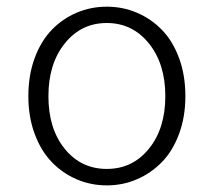

<svg xmlns="http://www.w3.org/2000/svg" viewBox="-20 -542 640 575"><path d="M64.9 -253.9Q64.9 -316.4 83.7 -367.7Q102.5 -418.9 134.8 -452.4Q167 -485.8 209.5 -503.9Q252 -522 299.8 -522Q347.7 -522 390.1 -503.9Q432.6 -485.8 465.1 -452.4Q497.6 -418.9 516.4 -367.7Q535.2 -316.4 535.2 -253.9Q535.2 -192.4 516.4 -141.4Q497.6 -90.3 465.1 -56.9Q432.6 -23.4 390.1 -5.1Q347.7 13.2 299.8 13.2Q252 13.2 209.5 -5.1Q167 -23.4 134.8 -56.9Q102.5 -90.3 83.7 -141.4Q64.9 -192.4 64.9 -253.9ZM475.1 -253.9Q475.1 -351.1 425.8 -412.1Q376.5 -473.1 299.8 -473.1Q223.1 -473.1 174.1 -412.1Q125 -351.1 125 -253.9Q125 -156.7 173.8 -96.4Q222.7 -36.1 299.8 -36.1Q377 -36.1 426 -96.7Q475.1 -157.2 475.1 -253.9Z"/></svg>

Font: Office Code Pro Light
Style: Regular
Weight: 300
Designer: Nathan Rutzky & Paul D. Hunt
Foundry: Adobe Systems Incorporated
Version: Version 1.004;PS 001.004;hotconv 1.0.70;makeotf.lib2.5.58329